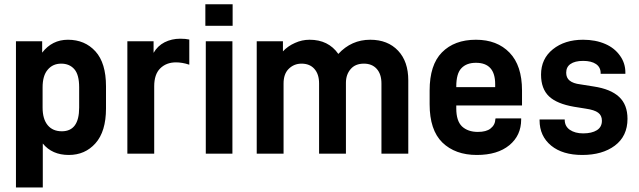

<svg xmlns="http://www.w3.org/2000/svg" viewBox="-20 -710 2950 887"><path d="M53.7 -519.5H174.8V-466.8Q220.7 -526.4 293.9 -526.4Q372.1 -526.4 420.9 -472.7Q469.7 -418.9 469.7 -311.5V-209Q469.7 -102.5 420.9 -47.9Q373 5.9 297.9 5.9Q220.7 5.9 177.7 -46.9V156.2H53.7ZM345.7 -212.9V-306.6Q345.7 -365.2 323.2 -390.6Q300.8 -416 262.7 -416Q223.6 -416 200.2 -387.7Q176.8 -360.4 176.8 -306.6V-212.9Q176.8 -160.2 200.2 -131.8Q223.6 -103.5 265.6 -103.5Q345.7 -103.5 345.7 -212.9Z M568.4 -519.5H689.5V-465.8Q708 -498 740.2 -514.6Q773.4 -531.2 812.5 -531.2Q837.9 -531.2 854.5 -527.3V-411.1Q836.9 -417 821.8 -419.4Q806.6 -421.9 793 -421.9Q748 -421.9 719.7 -393.6Q692.4 -366.2 692.4 -311.5V0H568.4Z M930.7 -519.5H1053.7V0H930.7ZM928.7 -690.4H1054.7V-590.8H928.7Z M1166 -519.5H1287.1V-472.7Q1309.6 -497.1 1342.8 -511.7Q1375 -526.4 1410.2 -526.4Q1497.1 -526.4 1543 -460.9Q1603.5 -526.4 1690.4 -526.4Q1771.5 -526.4 1819.3 -475.6Q1866.2 -425.8 1866.2 -338.9V0H1742.2V-324.2Q1742.2 -368.2 1719.7 -392.6Q1698.2 -416 1661.1 -416Q1622.1 -416 1600.6 -391.6Q1578.1 -366.2 1578.1 -327.1V0H1454.1V-324.2Q1454.1 -368.2 1431.6 -392.6Q1410.2 -416 1373 -416Q1337.9 -416 1313.5 -391.6Q1290 -368.2 1290 -324.2V0H1166Z M2087.9 -222.7V-209Q2087.9 -151.4 2114.3 -126Q2141.6 -100.6 2187.5 -100.6Q2226.6 -100.6 2246.1 -116.2Q2267.6 -132.8 2268.6 -160.2L2269.5 -163.1H2387.7V-158.2Q2387.7 -84 2333 -39.1Q2278.3 5.9 2182.6 5.9Q2083 5.9 2023.4 -51.8Q1964.8 -109.4 1964.8 -228.5V-292Q1964.8 -410.2 2021.5 -467.8Q2079.1 -526.4 2178.7 -526.4Q2276.4 -526.4 2334 -466.8Q2391.6 -407.2 2391.6 -292V-222.7ZM2111.3 -394.5Q2087.9 -370.1 2087.9 -310.5V-307.6H2267.6V-321.3Q2267.6 -419.9 2178.7 -419.9Q2134.8 -419.9 2111.3 -394.5Z M2526.4 -37.1Q2472.7 -81.1 2472.7 -154.3V-158.2H2588.9V-156.2Q2588.9 -127 2612.3 -110.4Q2636.7 -93.8 2673.8 -93.8Q2713.9 -93.8 2737.3 -108.4Q2760.7 -123 2760.7 -152.3Q2760.7 -176.8 2743.2 -189.5Q2726.6 -202.1 2686.5 -208L2631.8 -216.8Q2552.7 -230.5 2516.6 -264.6Q2479.5 -299.8 2479.5 -365.2Q2479.5 -438.5 2534.2 -482.4Q2588.9 -526.4 2673.8 -526.4Q2731.4 -526.4 2776.4 -506.8Q2819.3 -488.3 2844.7 -452.1Q2869.1 -418 2869.1 -375V-369.1H2754.9V-372.1Q2754.9 -399.4 2733.4 -414.1Q2711.9 -428.7 2673.8 -428.7Q2635.7 -428.7 2615.2 -414.1Q2595.7 -400.4 2595.7 -374Q2595.7 -350.6 2611.3 -337.9Q2627.9 -324.2 2661.1 -320.3L2722.7 -310.5Q2800.8 -298.8 2839.8 -262.7Q2878.9 -226.6 2878.9 -161.1Q2878.9 -81.1 2820.3 -37.1Q2762.7 5.9 2669.9 5.9Q2579.1 5.9 2526.4 -37.1Z"/></svg>

Font: Dinish
Style: Bold
Weight: 700
Designer: Bert Driehuis
Foundry: Playbeing
Version: Version 3.006; git-39231f3c-release